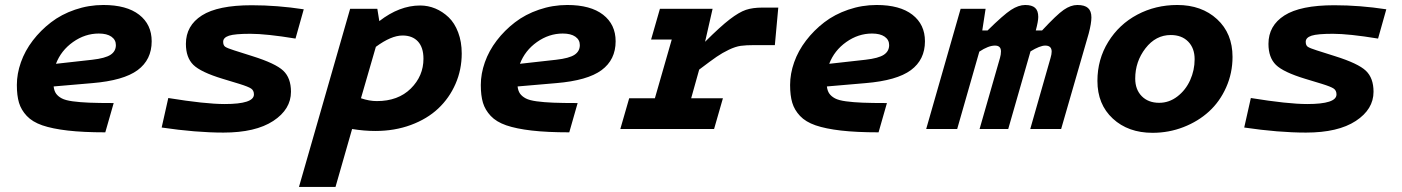

<svg xmlns="http://www.w3.org/2000/svg" viewBox="-20 -512 5564 762"><path d="M431.2 -103 397.9 13.2Q310.1 13.2 248.8 6.1Q187.5 -1 147.9 -14.6Q108.4 -28.3 86.2 -52Q64 -75.7 55.4 -104.2Q46.9 -132.8 46.9 -174.8Q46.9 -219.2 63 -264.9Q79.1 -310.5 110.1 -351.1Q141.1 -391.6 182.4 -423.3Q223.6 -455.1 277.8 -473.6Q332 -492.2 390.1 -492.2Q482.4 -492.2 532.2 -453.6Q582 -415 582 -348.1Q582 -274.9 526.1 -233.6Q470.2 -192.4 346.2 -182.1L192.9 -168.9Q194.8 -151.4 202.6 -140.4Q210.4 -129.4 225.1 -121.6Q239.7 -113.8 268.6 -109.9Q297.4 -106 334.5 -104.5Q371.6 -103 431.2 -103ZM372.1 -378.9Q317.4 -378.9 269.8 -345.2Q222.2 -311.5 202.1 -258.8L346.2 -274.9Q397.9 -280.8 418.9 -294.7Q439.9 -308.6 439.9 -333Q439.9 -354 422.1 -366.5Q404.3 -378.9 372.1 -378.9Z M1134.8 -147.9Q1134.8 -78.1 1064.5 -32Q994.1 14.2 866.7 14.2Q757.8 14.2 621.6 -5.9L647.9 -123Q794.9 -99.1 871.6 -99.1Q987.8 -99.1 987.8 -137.2Q987.8 -152.8 976.8 -160.4Q965.8 -168 929.7 -179.2L863.8 -199.2Q776.9 -225.6 747.3 -254.6Q717.8 -283.7 717.8 -337.9Q717.8 -410.2 781.2 -450.7Q844.7 -491.2 979 -491.2Q1080.1 -491.2 1185.5 -475.1L1152.8 -358.9Q1037.1 -377.9 973.6 -377.9Q912.1 -377.9 888.9 -370.4Q865.7 -362.8 865.7 -346.2Q865.7 -332 873.8 -326.4Q881.8 -320.8 909.7 -312Q915.5 -310.1 918.9 -309.1L981.9 -289.1Q1073.7 -260.3 1104.2 -231.4Q1134.8 -202.6 1134.8 -147.9Z M1166.5 230 1369.6 -477.1H1477.5L1485.4 -428.2Q1565.4 -490.2 1647.5 -490.2Q1678.7 -490.2 1707.5 -478.3Q1736.3 -466.3 1760.3 -443.6Q1784.2 -420.9 1798.3 -383.5Q1812.5 -346.2 1812.5 -299.8Q1812.5 -235.4 1787.8 -179Q1763.2 -122.6 1719.2 -81.3Q1675.3 -40 1610.8 -16.1Q1546.4 7.8 1469.7 7.8Q1425.3 7.8 1377.4 0L1311.5 230ZM1577.6 -371.1Q1532.7 -371.1 1471.7 -326.2L1412.6 -122.1Q1445.3 -110.8 1475.6 -110.8Q1560.1 -110.8 1610.4 -160.6Q1660.6 -210.4 1660.6 -278.8Q1660.6 -323.7 1638.7 -347.4Q1616.7 -371.1 1577.6 -371.1Z M2272.5 -103 2239.3 13.2Q2151.4 13.2 2090.1 6.1Q2028.8 -1 1989.3 -14.6Q1949.7 -28.3 1927.5 -52Q1905.3 -75.7 1896.7 -104.2Q1888.2 -132.8 1888.2 -174.8Q1888.2 -219.2 1904.3 -264.9Q1920.4 -310.5 1951.4 -351.1Q1982.4 -391.6 2023.7 -423.3Q2064.9 -455.1 2119.1 -473.6Q2173.3 -492.2 2231.4 -492.2Q2323.7 -492.2 2373.5 -453.6Q2423.3 -415 2423.3 -348.1Q2423.3 -274.9 2367.4 -233.6Q2311.5 -192.4 2187.5 -182.1L2034.2 -168.9Q2036.1 -151.4 2043.9 -140.4Q2051.8 -129.4 2066.4 -121.6Q2081.1 -113.8 2109.9 -109.9Q2138.7 -106 2175.8 -104.5Q2212.9 -103 2272.5 -103ZM2213.4 -378.9Q2158.7 -378.9 2111.1 -345.2Q2063.5 -311.5 2043.5 -258.8L2187.5 -274.9Q2239.3 -280.8 2260.3 -294.7Q2281.2 -308.6 2281.2 -333Q2281.2 -354 2263.4 -366.5Q2245.6 -378.9 2213.4 -378.9Z M2477.1 -122.1H2579.1L2646 -355H2564L2599.1 -477.1H2808.1L2778.3 -346.2Q2838.9 -406.7 2876.2 -435.3Q2913.6 -463.9 2940.4 -472.9Q2967.3 -481.9 3005.9 -481.9H3068.8L3055.2 -333H2975.1Q2940.9 -333 2919.9 -330.1Q2898.9 -327.1 2872.8 -314.7Q2846.7 -302.2 2824 -286.6Q2801.3 -271 2754.9 -235.8L2723.1 -122.1H2849.1L2814 0H2441.9Z M3500 -103 3466.8 13.2Q3378.9 13.2 3317.6 6.1Q3256.3 -1 3216.8 -14.6Q3177.2 -28.3 3155 -52Q3132.8 -75.7 3124.3 -104.2Q3115.7 -132.8 3115.7 -174.8Q3115.7 -219.2 3131.8 -264.9Q3147.9 -310.5 3179 -351.1Q3210 -391.6 3251.2 -423.3Q3292.5 -455.1 3346.7 -473.6Q3400.9 -492.2 3459 -492.2Q3551.3 -492.2 3601.1 -453.6Q3650.9 -415 3650.9 -348.1Q3650.9 -274.9 3595 -233.6Q3539.1 -192.4 3415 -182.1L3261.7 -168.9Q3263.7 -151.4 3271.5 -140.4Q3279.3 -129.4 3293.9 -121.6Q3308.6 -113.8 3337.4 -109.9Q3366.2 -106 3403.3 -104.5Q3440.4 -103 3500 -103ZM3440.9 -378.9Q3386.2 -378.9 3338.6 -345.2Q3291 -311.5 3271 -258.8L3415 -274.9Q3466.8 -280.8 3487.8 -294.7Q3508.8 -308.6 3508.8 -333Q3508.8 -354 3491 -366.5Q3473.1 -378.9 3440.9 -378.9Z M3891.6 -477.1 3878.4 -391.1H3899.4Q3962.4 -453.1 3992.4 -472.7Q4022.5 -492.2 4048.8 -492.2Q4075.2 -492.2 4087.9 -481Q4100.6 -469.7 4100.6 -444.8Q4100.6 -427.7 4090.8 -391.1H4115.7Q4173.8 -453.6 4201.7 -472.9Q4229.5 -492.2 4255.9 -492.2Q4284.7 -492.2 4298.1 -480.2Q4311.5 -468.3 4311.5 -442.9Q4311.5 -419.4 4300.8 -378.9L4191.4 0H4068.8L4149.4 -282.2Q4153.8 -296.9 4153.8 -307.1Q4153.8 -331.1 4128.4 -331.1Q4107.4 -331.1 4069.8 -308.1L3981.4 0H3867.7L3948.7 -282.2Q3952.6 -295.4 3952.6 -308.1Q3952.6 -331.1 3928.7 -331.1Q3902.8 -331.1 3866.7 -307.1L3778.8 0H3655.8L3792.5 -477.1Z M4652.3 -492.2Q4749 -492.2 4810.3 -435.8Q4871.6 -379.4 4871.6 -286.1Q4871.6 -222.2 4846.4 -165.5Q4821.3 -108.9 4778.3 -69.6Q4735.4 -30.3 4677 -7.6Q4618.7 15.1 4554.2 15.1Q4457.5 15.1 4396.5 -41.3Q4335.4 -97.7 4335.4 -190.9Q4335.4 -276.4 4378.4 -345.9Q4421.4 -415.5 4493.7 -453.9Q4565.9 -492.2 4652.3 -492.2ZM4580.6 -104Q4620.1 -104 4652.8 -129.2Q4685.5 -154.3 4703.4 -193.8Q4721.2 -233.4 4721.2 -276.9Q4721.2 -320.8 4695.6 -346.9Q4669.9 -373 4626.5 -373Q4566.9 -373 4526.1 -320.3Q4485.4 -267.6 4485.4 -200.2Q4485.4 -156.7 4511.2 -130.4Q4537.1 -104 4580.6 -104Z M5431.2 -147.9Q5431.2 -78.1 5360.8 -32Q5290.5 14.2 5163.1 14.2Q5054.2 14.2 4918 -5.9L4944.3 -123Q5091.3 -99.1 5168 -99.1Q5284.2 -99.1 5284.2 -137.2Q5284.2 -152.8 5273.2 -160.4Q5262.2 -168 5226.1 -179.2L5160.2 -199.2Q5073.2 -225.6 5043.7 -254.6Q5014.2 -283.7 5014.2 -337.9Q5014.2 -410.2 5077.6 -450.7Q5141.1 -491.2 5275.4 -491.2Q5376.5 -491.2 5481.9 -475.1L5449.2 -358.9Q5333.5 -377.9 5270 -377.9Q5208.5 -377.9 5185.3 -370.4Q5162.1 -362.8 5162.1 -346.2Q5162.1 -332 5170.2 -326.4Q5178.2 -320.8 5206.1 -312Q5211.9 -310.1 5215.3 -309.1L5278.3 -289.1Q5370.1 -260.3 5400.6 -231.4Q5431.2 -202.6 5431.2 -147.9Z"/></svg>

Font: IntelOne Mono Bold
Style: Italic
Weight: 700
Italic angle: -16°
Designer: Fred Shallcrass
Foundry: Frere-Jones Type LLC
Version: Version 1.200;hotconv 1.1.0;makeotfexe 2.6.0;FJTRelease1.2